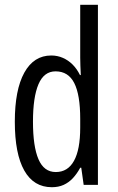

<svg xmlns="http://www.w3.org/2000/svg" viewBox="-20 -780 498 810"><path d="M198.7 9.8Q122.1 9.8 82.3 -60.8Q42.5 -131.3 42.5 -266.6Q42.5 -400.9 82.5 -473.4Q122.6 -545.9 196.3 -545.9Q222.2 -545.9 245.1 -535.9Q268.1 -525.9 286.4 -507.6Q304.7 -489.3 317.4 -463.4H320.8Q319.8 -485.8 319.1 -503.7Q318.4 -521.5 318.4 -537.1V-759.8H393.1V0H333L322.8 -72.3H318.4Q304.7 -46.9 287.4 -28.3Q270 -9.8 248.3 0Q226.6 9.8 198.7 9.8ZM215.3 -54.2Q266.1 -54.2 292.2 -101.6Q318.4 -148.9 318.4 -241.7V-278.3Q318.4 -380.4 293.2 -429.7Q268.1 -479 214.4 -479Q165.5 -479 142.3 -424.6Q119.1 -370.1 119.1 -266.6Q119.1 -162.1 142.3 -108.2Q165.5 -54.2 215.3 -54.2Z"/></svg>

Font: Open Sans Condensed
Style: Regular
Weight: 400
Width: 3
Designer: Monotype Design Team
Foundry: Monotype Imaging Inc.
Version: Version 3.000